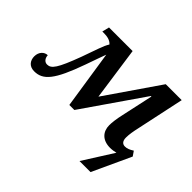

<svg xmlns="http://www.w3.org/2000/svg" viewBox="-156 -784 1242 1242"><g transform="rotate(45 465.0 -163.0)"><path d="M818 3 687 210H788L910 -54L888 -86C864 -71 848 -64 828 -64C805 -64 792 -80 792 -110C792 -139 798 -172 806 -208L876 -536H730L479 -171L427 -536H211L199 -487H212C243 -487 272 -482 291 -460C269 -426 255 -374 219 -276C159 -115 135 -83 97 -83C71 -83 58 -108 58 -129C28 -129 1 -103 1 -62C1 -28 20 7 69 7C149 7 198 -48 273 -259C298 -328 312 -371 323 -399L384 0H430L716 -414H721L674 -198C663 -150 659 -113 659 -90C659 -32 696 10 766 10C784 10 802 7 818 3Z"/></g></svg>

Font: Noto Serif SemiBold
Style: Italic
Weight: 600
Italic angle: -12°
Designer: Monotype Design Team
Foundry: Monotype Imaging Inc.
Version: Version 2.014